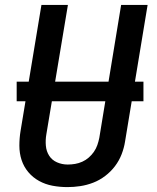

<svg xmlns="http://www.w3.org/2000/svg" viewBox="-20 -755 640 783"><path d="M255 8Q224 8 194.5 2.5Q165 -3 139.5 -17Q114 -31 95.5 -53Q77 -75 68 -102.5Q59 -130 59 -161Q59 -192 64 -222L149 -735H257L169 -207Q165 -184 167 -161Q169 -138 180.5 -120Q192 -102 212.5 -93Q233 -84 256 -84Q271 -84 286 -86.5Q301 -89 315.5 -95.5Q330 -102 342 -112.5Q354 -123 363 -136Q372 -149 377 -163.5Q382 -178 385 -193L474 -735H582L490 -178Q486 -152 476 -126Q466 -100 449 -77.5Q432 -55 409 -37.5Q386 -20 360 -10Q334 0 307.5 4Q281 8 255 8ZM48 -342V-422H565V-342Z"/></svg>

Font: Iosevka Curly SmBdExObl
Style: Regular
Weight: 600
Width: 7
Italic angle: -9°
Monospace: yes
Designer: Belleve Invis
Foundry: Belleve Invis
Version: Version 11.1.0; ttfautohint (v1.8.3)